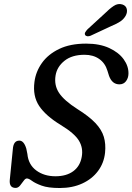

<svg xmlns="http://www.w3.org/2000/svg" viewBox="-20 -932 665 964"><path d="M280 12Q221.5 12 189 0Q156.5 -12 140.5 -24Q124.5 -36 115 -36Q107 -36 98.8 -24.2Q90.5 -12.5 80.8 -0.5Q71 11.5 58.5 11.5Q26 11.5 29 -27.5L44.5 -183.5Q47.5 -226 77 -226Q100 -226 112 -186L117.5 -159Q122.5 -105.5 162 -76.2Q201.5 -47 258.5 -47Q313.5 -47 348 -72.5Q382.5 -98 390.5 -145Q398.5 -189.5 376 -226.2Q353.5 -263 285 -304.5Q209.5 -350.5 176.5 -400.2Q143.5 -450 153 -521Q159.5 -572 190.5 -615.8Q221.5 -659.5 277 -686.2Q332.5 -713 412.5 -713Q480.5 -713 528.5 -690.8Q576.5 -668.5 601.2 -634Q626 -599.5 625 -561.5Q624.5 -540 612.5 -524.2Q600.5 -508.5 579.5 -508.5Q543 -508.5 527.5 -551L519.5 -576.5Q508 -615 478 -636Q448 -657 404.5 -657Q341.5 -657 303.8 -626.8Q266 -596.5 259 -553Q251 -504 276.5 -465.5Q302 -427 368.5 -384.5Q427 -348 458.8 -314.5Q490.5 -281 501.2 -245.2Q512 -209.5 507.5 -165.5Q502 -113.5 472.2 -73.5Q442.5 -33.5 393.2 -10.8Q344 12 280 12ZM503.5 -862Q529.5 -888 551 -902.2Q572.5 -916.5 594.5 -909.5Q612.5 -903.5 616.5 -887Q620.5 -870.5 611 -853Q601 -835.5 583.8 -824Q566.5 -812.5 539.5 -801.5L434.5 -752.5Q426.5 -749 418.5 -750Q410.5 -751 407.5 -756.5Q404 -763 408.2 -770.2Q412.5 -777.5 419.5 -785Z"/></svg>

Font: Fraunces 9pt SuperSoft
Style: Italic
Weight: 400
Italic angle: -16°
Version: Version 1.000;[b76b70a41]